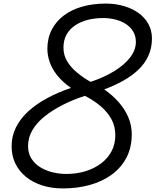

<svg xmlns="http://www.w3.org/2000/svg" viewBox="-20 -1035 870 1074"><path d="M332 19Q268 19 215.5 2Q163 -15 125 -46Q87 -77 66 -120Q45 -163 45 -217Q45 -274 69.5 -323Q94 -372 138.5 -412.5Q183 -453 244 -486Q305 -519 377 -543Q329 -577 300 -613.5Q271 -650 258 -688Q245 -726 245 -761Q245 -821 269 -868Q293 -915 336.5 -948Q380 -981 440 -998Q500 -1015 572 -1015Q626 -1015 673.5 -1001Q721 -987 756 -961.5Q791 -936 810.5 -900Q830 -864 830 -820Q830 -767 810 -723Q790 -679 753.5 -644.5Q717 -610 668.5 -583Q620 -556 563 -535Q609 -503 643.5 -464Q678 -425 697.5 -379.5Q717 -334 717 -284Q717 -210 687.5 -153.5Q658 -97 605.5 -58.5Q553 -20 483 -0.5Q413 19 332 19ZM351 -62Q408 -62 457.5 -77Q507 -92 545 -120.5Q583 -149 604 -189Q625 -229 625 -279Q625 -327 604.5 -366Q584 -405 546.5 -438Q509 -471 455 -499Q387 -477 329.5 -447.5Q272 -418 228.5 -383Q185 -348 161 -306.5Q137 -265 137 -218Q137 -177 156 -147.5Q175 -118 206 -99Q237 -80 275 -71Q313 -62 351 -62ZM487 -577Q564 -603 620.5 -638Q677 -673 708.5 -714.5Q740 -756 740 -800Q740 -834 724.5 -859.5Q709 -885 683 -901.5Q657 -918 624.5 -926Q592 -934 556 -934Q511 -934 471.5 -924Q432 -914 401 -893.5Q370 -873 352.5 -842Q335 -811 335 -768Q335 -726 356 -691.5Q377 -657 411.5 -628.5Q446 -600 487 -577Z"/></svg>

Font: Playwrite US Trad
Style: Regular
Weight: 400
Designer: Veronika Burian, José Scaglione
Foundry: TypeTogether
Version: Version 1.002